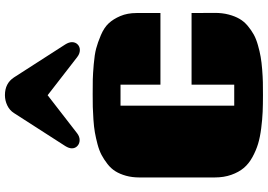

<svg xmlns="http://www.w3.org/2000/svg" viewBox="-168 -860 1044 747"><g transform="rotate(-90 353.5 -487.0)"><path d="M36.1 0ZM158.2 -754.4 286.6 -954.1Q297.4 -971.2 316.4 -980.2Q335.4 -989.3 356.4 -989.3Q402.3 -989.3 425.3 -954.1L553.7 -754.4Q562.5 -740.2 562.5 -728.5Q562.5 -715.3 553.7 -706.5Q544.9 -697.8 531.7 -697.8Q517.6 -697.8 503.9 -708.5L356 -823.2L208 -708.5Q195.3 -698.7 181.6 -698.7Q168 -698.7 158.7 -707.3Q149.4 -715.8 149.4 -729Q149.4 -740.2 158.2 -754.4ZM675.8 -263.2 676.3 -171.9Q676.3 -143.1 669.9 -118.9Q663.6 -94.7 653.3 -76.9Q643.1 -59.1 626.2 -44.9Q609.4 -30.8 592 -21.2Q574.7 -11.7 550.5 -4.9Q526.4 2 505.4 5.6Q484.4 9.3 456.3 11.5Q428.2 13.7 407 14.2Q385.7 14.6 356.9 14.6Q319.8 14.6 291.3 13.4Q262.7 12.2 227.8 7.8Q192.9 3.4 167 -4.4Q141.1 -12.2 115.2 -26.4Q89.4 -40.5 73 -60.1Q56.6 -79.6 46.4 -108.4Q36.1 -137.2 36.1 -173.3V-466.3Q36.1 -494.6 42.7 -518.3Q49.3 -542 60.1 -559.3Q70.8 -576.7 88.4 -590.3Q106 -604 123.5 -613.3Q141.1 -622.6 165.8 -629.2Q190.4 -635.7 211.7 -639.4Q232.9 -643.1 261.2 -645Q289.6 -647 310.5 -647.5Q331.5 -647.9 359.9 -647.9Q396.5 -647.9 417.5 -647.5Q438.5 -647 476.3 -643.8Q514.2 -640.6 537.4 -634.5Q560.5 -628.4 589.8 -616Q619.1 -603.5 635.7 -585.7Q652.3 -567.9 664.1 -540.3Q675.8 -512.7 675.8 -477.5V-384.3H397V-539.6H315.4V-97.2H397V-263.2Z"/></g></svg>

Font: Coda ExtraBold
Style: Regular
Weight: 800
Version: Version 2.001; ttfautohint (v0.8) -r 50 -G 200 -x